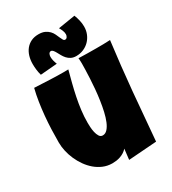

<svg xmlns="http://www.w3.org/2000/svg" viewBox="-224 -1055 1059 1184"><g transform="rotate(-30 305.5 -463.5)"><path d="M606.9 -687.5Q585 -515.6 569.3 -345.5Q553.7 -175.3 539.6 -2.9L339.4 11.7L348.1 -63.5Q338.4 -52.2 325.4 -43.9Q312.5 -35.6 297.9 -30.5Q283.2 -25.4 269 -23.4Q254.9 -21.5 243.2 -21.5H242.7Q242.7 -21.5 242.7 -21.5Q242.7 -21.5 242.2 -21.5Q242.2 -21.5 242.2 -21.5Q242.2 -21.5 242.2 -21.5Q242.2 -21.5 242.2 -21.5H241.7Q241.7 -21.5 241.7 -21.5Q241.7 -21.5 241.7 -21.5Q241.7 -21.5 241.7 -21.5Q241.7 -21.5 241.7 -21.5Q241.7 -21.5 241.7 -21.5Q241.2 -21.5 241.2 -21.5Q241.2 -21.5 241.2 -21.5Q241.2 -21.5 241.2 -21.5Q241.2 -21.5 241.2 -21.5Q241.2 -21.5 241.2 -21.5Q241.2 -21.5 241.2 -21.5Q240.7 -21.5 240.7 -21.5Q240.7 -21.5 240.7 -21.5Q240.7 -21.5 240.7 -21.5Q240.7 -21.5 240.7 -21.5Q240.7 -21.5 240.7 -21.5Q240.7 -21.5 240.7 -21.5Q240.7 -21.5 240.7 -21.5Q240.7 -21.5 240.7 -21.5Q240.7 -21.5 240.2 -21.5Q240.2 -21.5 240.2 -21.5H238.3Q238.3 -21.5 238.3 -21.5Q238.3 -21.5 238.3 -21.5H237.8Q204.6 -22 175.3 -34.4Q146 -46.9 121.6 -67.6Q97.2 -88.4 77.6 -116Q58.1 -143.6 44.7 -174.1Q31.2 -204.6 24.2 -236.3Q17.1 -268.1 17.1 -297.9Q17.1 -341.8 18.8 -388.9Q20.5 -436 24.9 -483.4Q29.3 -530.8 36.4 -577.1Q43.5 -623.5 54.2 -666Q113.8 -663.1 165.3 -660.9Q216.8 -658.7 259.3 -658.7Q276.4 -658.7 293.5 -659.2Q282.2 -616.7 271.2 -574Q260.3 -531.2 251.5 -488Q242.7 -444.8 237.3 -401.4Q231.9 -357.9 231.9 -313.5Q231.9 -303.2 232.9 -284.2Q233.9 -265.1 238 -246.6Q242.2 -228 250.7 -214.1Q259.3 -200.2 274.9 -200.2Q293.5 -200.2 308.1 -216.1Q322.8 -231.9 334 -258.8Q345.2 -285.6 353.3 -320.8Q361.3 -356 366.9 -394.3Q372.6 -432.6 376 -471.7Q379.4 -510.7 381.1 -545.2Q382.8 -579.6 383.5 -606.9Q384.3 -634.3 384.3 -649.4Q384.3 -659.2 383.8 -668.5Q383.3 -677.7 382.3 -687.5Q414.1 -686.5 445.3 -686Q476.6 -685.5 508.3 -685.5Q532.7 -685.5 557.4 -685.8Q582 -686 606.9 -687.5ZM510.3 -839.4Q510.3 -811 500 -786.6Q489.7 -762.2 471.9 -744.1Q454.1 -726.1 429.9 -715.8Q405.8 -705.6 378.4 -705.6Q356.9 -705.6 341.8 -713.4Q326.7 -721.2 316.2 -732.9Q305.7 -744.6 298.1 -758.3Q290.5 -772 284.2 -783.7Q277.8 -795.4 271.2 -803.2Q264.6 -811 256.3 -811Q251 -811 247.1 -807.9Q243.2 -804.7 241 -800.3Q238.8 -795.9 237.8 -790.5Q236.8 -785.2 236.8 -780.8Q236.8 -766.1 240.5 -752.2Q244.1 -738.3 249.5 -725.1L130.4 -715.3Q124.5 -735.8 122.1 -756.6Q119.6 -777.3 119.6 -797.4Q119.6 -827.1 127.4 -853Q135.3 -878.9 150.6 -897.9Q166 -917 188.7 -928Q211.4 -939 241.7 -939Q268.6 -939 286.1 -930.7Q303.7 -922.4 315.4 -910.2Q327.1 -897.9 333.7 -883.3Q340.3 -868.7 345.7 -856.4Q351.1 -844.2 356 -835.9Q360.8 -827.6 368.7 -827.6Q378.4 -827.6 383.8 -836.4Q389.2 -845.2 389.2 -854Q389.2 -868.7 383.3 -882.6Q377.4 -896.5 370.6 -907.7L491.7 -927.2Q500 -905.8 505.1 -884Q510.3 -862.3 510.3 -839.4Z"/></g></svg>

Font: Luckiest Guy
Style: Regular
Weight: 400
Designer: Astigmatic (AOETI)
Foundry: Astigmatic (AOETI)
Version: Version 1.000